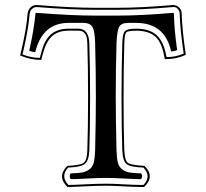

<svg xmlns="http://www.w3.org/2000/svg" viewBox="-20 -707 818 763"><path d="M358 -536Q357 -583 347.5 -599.5Q338 -616 311 -616H252Q149 -616 120 -500Q109 -500 96 -505Q115 -589 121 -653Q121 -656 125 -656Q264 -645 358 -645H444Q543 -645 668 -656Q671 -656 671 -653Q673 -583 684 -508Q673 -503 660 -503Q635 -616 521 -616H489Q462 -616 453.5 -600Q445 -584 443 -536Q440 -442 440 -320Q440 -233 443 -109Q444 -78 448.5 -60.5Q453 -43 466.5 -33.5Q480 -24 495 -21.5Q510 -19 540 -18Q545 -14 545 -7Q545 0 540 5Q520 5 475.5 2.5Q431 0 401 0Q371 0 325.5 2.5Q280 5 261 5Q257 0 257 -7Q257 -14 261 -18Q291 -19 306 -21.5Q321 -24 334.5 -33.5Q348 -43 352.5 -60.5Q357 -78 358 -109Q361 -234 361 -321Q361 -429 358 -536ZM327 -535Q327 -552 323 -563Q319 -574 312.5 -578.5Q306 -583 302 -584Q298 -585 291 -585H252Q211 -585 187 -563.5Q163 -542 150 -492L144 -469H141Q103 -469 64 -485L60 -486L66 -512Q85 -593 90 -655L91 -660Q91 -660 93.5 -666.5Q96 -673 104 -680Q112 -687 126 -687H127Q265 -676 358 -676H444Q541 -676 667 -687Q683 -687 692.5 -676.5Q702 -666 702 -653Q704 -586 718 -492V-489L716 -488Q680 -472 639 -472H635L630 -496Q619 -545 593 -565Q567 -585 521 -585Q487 -585 481 -577.5Q475 -570 474 -535Q471 -434 471 -320Q471 -192 474 -110Q476 -69 488 -60Q500 -51 551 -48H554L555 -47Q596 -6 554 35L553 36H540Q515 36 471.5 33.5Q428 31 401 31Q367 31 318.5 33.5Q270 36 250 36H249L247 35Q206 -6 247 -47L248 -48H249Q299 -50 312.5 -60Q326 -70 327 -109Q330 -196 330 -321Q330 -447 327 -535ZM335 -535Q338 -447 338 -321Q338 -196 335 -109Q333 -68 317 -55.5Q301 -43 251 -41Q219 -7 252 28Q270 28 318.5 25.5Q367 23 401 23Q428 23 472 25.5Q516 28 540 28H550Q583 -6 550 -41Q498 -43 483 -55Q468 -67 466 -109Q463 -192 463 -320Q463 -434 466 -535Q467 -572 476 -582.5Q485 -593 521 -593Q570 -593 598 -571Q626 -549 638 -498L642 -480Q677 -480 710 -494Q696 -586 694 -653Q694 -663 686.5 -671.5Q679 -680 667 -679Q541 -668 444 -668H358Q266 -668 126 -679Q116 -679 109 -673Q102 -667 101 -664Q100 -661 98 -654Q93 -593 74 -510L69 -491Q103 -477 138 -477L143 -494Q155 -546 181.5 -569.5Q208 -593 252 -593H291Q333 -593 335 -535Z"/></svg>

Font: Linux Libertine Initials O
Style: Initials
Weight: 400
Designer: Philipp H. Poll
Foundry: Philipp H. Poll
Version: Version 5.0.6